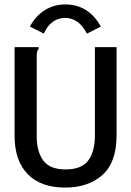

<svg xmlns="http://www.w3.org/2000/svg" viewBox="-20 -836 590 868"><path d="M275 12Q164 12 105 -49Q46 -110 46 -221V-623H155V-615Q149 -609 147.5 -601.5Q146 -594 146 -578V-220Q146 -150 176 -110Q206 -70 276 -70Q349 -70 379 -110.5Q409 -151 409 -223V-623H507V-224Q507 -102 443 -45Q379 12 275 12ZM178 -684 115 -716Q141 -764 182.5 -790Q224 -816 275 -816Q380 -816 436 -716L373 -684Q336 -755 275 -755Q244 -755 219.5 -738Q195 -721 178 -684Z"/></svg>

Font: Inconsolata SemiExpanded SemiBold
Style: Regular
Weight: 600
Width: 6
Monospace: yes
Designer: Raph Levien, Cyreal, Brenton Simpson
Foundry: Raph Levien, Cyreal, Google
Version: Version 3.001; ttfautohint (v1.8.2.53-6de2)